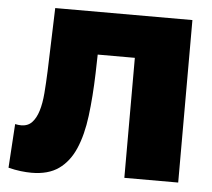

<svg xmlns="http://www.w3.org/2000/svg" viewBox="-51 -755 909 824"><g transform="rotate(5 403.5 -343.5)"><path d="M114 13Q92 13 67 10Q42 7 14 0L26 -189Q40 -186 52 -186Q81 -186 98.5 -204.5Q116 -223 126 -255.5Q136 -288 139.5 -332Q143 -376 145 -427L154 -700H745V0H513V-517H353L351 -436Q348 -335 337.5 -252Q327 -169 301.5 -110Q276 -51 231 -19Q186 13 114 13Z"/></g></svg>

Font: Montserrat-Alt1 Black
Style: Regular
Weight: 900
Designer: Differentunic
Foundry: Differentunic
Version: Version 7.222